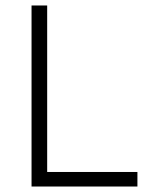

<svg xmlns="http://www.w3.org/2000/svg" viewBox="-20 -680 548 700"><path d="M95 0V-660H152V-53H481V0Z"/></svg>

Font: Bricolage Grotesque 12pt ExtraLight
Style: Regular
Weight: 200
Designer: Mathieu Triay
Foundry: Atelier Triay
Version: Version 1.001; ttfautohint (v1.8.4.7-5d5b);gftools[0.9.33.de